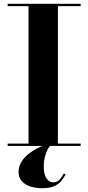

<svg xmlns="http://www.w3.org/2000/svg" viewBox="-20 -770 466 1013"><path d="M20.5 0V-12.5H130.5V-737.5H20.5V-750H405.5V-737.5H285.5V-12.5H405.5V0ZM201 223Q168 223 140.2 214Q112.5 205 95.2 186Q78 167 78 137Q78 107 94 82.2Q110 57.5 136.2 38Q162.5 18.5 192.8 4.5Q223 -9.5 251.5 -18L255.5 -10Q245 -4 234.8 12.5Q224.5 29 217.8 54.2Q211 79.5 211 111Q211 149.5 225 170.8Q239 192 260.5 192Q281 192 293.5 178.5Q306 165 317 145L326 150.5Q318.5 164.5 306 181.5Q293.5 198.5 268.8 210.8Q244 223 201 223Z"/></svg>

Font: Bodoni Moda 18pt
Style: Bold
Weight: 700
Designer: Owen Earl
Foundry: indestructible type
Version: Version 2.004